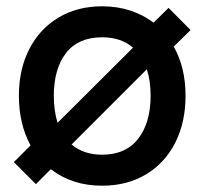

<svg xmlns="http://www.w3.org/2000/svg" viewBox="-20 -575 650 610"><path d="M585.5 -479.5 532 -427Q569.5 -360.5 569.5 -270.5Q569.5 -186.5 536.8 -121.8Q504 -57 444 -21Q384 15 304.5 15Q209 15 141.5 -37.5L94 10L24 -60L77 -113Q40 -181.5 40 -270.5Q40 -354.5 73 -419Q106 -483.5 166 -519.2Q226 -555 304.5 -555Q352.5 -555 393.8 -541.5Q435 -528 468 -503L515.5 -550ZM151 -270.5Q151 -222.5 163 -185L402.5 -423.5Q365 -456.5 304.5 -456.5Q228.5 -456.5 189.8 -406.5Q151 -356.5 151 -270.5ZM458.5 -270.5Q458.5 -318.5 446.5 -355L207.5 -116Q245.5 -83.5 304.5 -83.5Q379.5 -83.5 419 -134.2Q458.5 -185 458.5 -270.5Z"/></svg>

Font: Hauora SemiBold
Style: Regular
Weight: 600
Designer: Wayne Shih
Foundry: WCYS
Version: Version 1.001